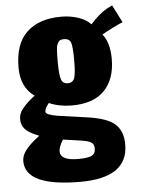

<svg xmlns="http://www.w3.org/2000/svg" viewBox="-55 -663 645 879"><g transform="rotate(-5 267.5 -224.0)"><path d="M260.3 -282.7Q284.7 -282.7 291.7 -304.4Q298.8 -326.2 298.8 -384.3Q298.8 -444.8 292.5 -465.1Q286.1 -485.4 259.8 -485.4Q250.5 -485.4 244.1 -482.9Q237.8 -480.5 233.9 -473.6Q230 -466.8 227.8 -460.9Q225.6 -455.1 224.6 -441.7Q223.6 -428.2 223.4 -419.4Q223.1 -410.6 223.1 -391.1Q223.1 -386.7 223.1 -384.3Q223.1 -328.1 230 -305.4Q236.8 -282.7 260.3 -282.7ZM278.3 66.9Q316.9 66.9 335.4 59.8Q354 52.7 356.4 36.1Q357.4 30.3 357.4 24.9Q357.4 8.8 347.7 0Q335 -10.7 300.3 -15.6L215.8 -27.8Q195.8 4.4 195.8 24.9Q195.8 66.9 278.3 66.9ZM278.8 171.9Q26.4 171.9 26.4 55.2Q26.4 39.6 33.7 23.9Q41 8.3 54.9 -6.6Q68.8 -21.5 80.3 -31.5Q91.8 -41.5 109.4 -54.7Q70.3 -69.8 52.7 -85Q35.2 -100.1 30.8 -119.6Q28.8 -128.4 28.8 -137.2Q28.8 -146.5 30.8 -154.3Q34.7 -170.9 47.1 -186Q59.6 -201.2 71.8 -212.4Q84 -223.6 104 -239.3Q42 -283.7 42 -373.5Q42 -482.9 98.4 -535.9Q154.8 -588.9 256.3 -588.9Q298.3 -588.9 335 -576.7Q371.6 -564.5 392.1 -542Q432.1 -587.4 470.7 -608.9L493.7 -620.1L534.7 -539.1Q521.5 -534.7 491.2 -519.5Q460.9 -504.4 438 -491.2Q470.7 -451.2 470.7 -376Q470.7 -283.2 420.2 -231.4Q369.6 -179.7 271 -179.7Q212.9 -179.7 166 -200.2Q147 -176.8 147 -163.1Q147 -161.1 147.5 -159.2Q150.9 -147 202.6 -138.2Q216.3 -135.7 340.3 -118.7Q429.7 -105.5 463.9 -73.2Q498 -41 498 19.5Q498 171.9 278.8 171.9Z"/></g></svg>

Font: Oswald
Style: Heavy
Weight: 800
Designer: Vernon Adams
Foundry: Vernon Adams
Version: 3.0; ttfautohint (v0.95) -l 8 -r 50 -G 200 -x 0 -w "G" -W -c